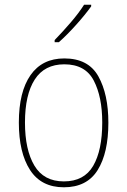

<svg xmlns="http://www.w3.org/2000/svg" viewBox="-20 -785 540 815"><path d="M230 -606Q265 -637 303.5 -680Q342 -723 367 -758V-765H337Q314 -729 280 -689.5Q246 -650 212 -615V-606ZM440 -264Q440 -385 397.5 -461Q355 -537 253 -537Q159 -537 109.5 -466Q60 -395 60 -265Q60 -137 107.5 -63.5Q155 10 251 10Q349 10 394.5 -63Q440 -136 440 -264ZM86 -265Q86 -383 127.5 -447.5Q169 -512 253 -512Q342 -512 378 -443Q414 -374 414 -265Q414 -147 375.5 -81Q337 -15 251 -15Q166 -15 126 -82Q86 -149 86 -265Z"/></svg>

Font: Noto Sans Mono UI Condensed Thin
Style: Regular
Weight: 250
Width: 3
Designer: Monotype Design team
Foundry: Monotype Imaging Inc.
Version: 1.000